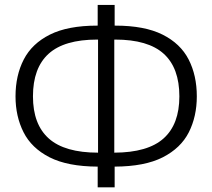

<svg xmlns="http://www.w3.org/2000/svg" viewBox="-20 -756 882 798"><path d="M386 22.5V-63.5Q261 -64 186 -102.2Q111 -140.5 77.8 -206.5Q44.5 -272.5 44.5 -355.5Q44.5 -442.5 78.8 -508.8Q113 -575 187.5 -612.2Q262 -649.5 383.5 -649.5H386V-735.5H456.5V-649.5H459Q581 -649.5 655.5 -612.2Q730 -575 764 -508.8Q798 -442.5 798 -355.5Q798 -272 764.8 -206.2Q731.5 -140.5 656.5 -102.2Q581.5 -64 456.5 -63.5V22.5ZM458.5 -591.5H455V-121.5Q594.5 -122 660 -180.8Q725.5 -239.5 725.5 -355.5Q725.5 -473.5 660.5 -532.5Q595.5 -591.5 458.5 -591.5ZM117 -355.5Q117 -239 183 -180.2Q249 -121.5 387.5 -121.5V-591.5H384Q247 -591.5 182 -532.5Q117 -473.5 117 -355.5Z"/></svg>

Font: Commissioner Light
Style: Regular
Weight: 300
Designer: Kostas Bartsokas
Foundry: Kostas Bartsokas
Version: Version 1.000; ttfautohint (v1.8.3)